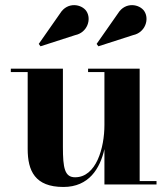

<svg xmlns="http://www.w3.org/2000/svg" viewBox="-20 -733 664 763"><path d="M509 -593.5C557 -603.5 574.5 -656.5 553.5 -688.5C535 -716.5 478.5 -727.5 449 -680L364 -558.5L371 -549ZM279 -593.5C327 -603.5 344.5 -656.5 323.5 -688.5C305 -716.5 248.5 -727.5 219 -680L134 -558.5L141 -549ZM230 -460H23V-446.5H90V-141C90 -54 119 10 232 10C333.5 10 377.5 -63.5 395 -140.5V0H602V-13.5H535V-460H330V-446.5H395V-236.5C395 -145.5 362.5 -28.5 278.5 -28.5C237 -28.5 230 -65 230 -149Z"/></svg>

Font: Bodoni* 16pt
Style: Bold
Weight: 700
Version: Version 2.3